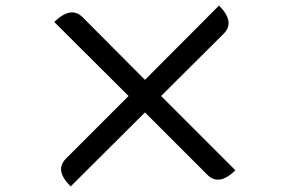

<svg xmlns="http://www.w3.org/2000/svg" viewBox="-20 -723 1040 690"><path d="M501 -319 234 -53Q175 -111 217 -153L442 -378L175 -644Q235 -703 277 -661L501 -436L767 -703Q826 -644 784 -602L559 -378L826 -111Q767 -53 725 -95Z"/></svg>

Font: Swei Half Moon CJK SC
Style: Medium
Weight: 500
Version: Version 2.071